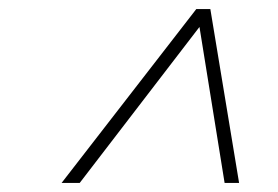

<svg xmlns="http://www.w3.org/2000/svg" viewBox="-20 -735 615 424"><path d="M476 -331 420.5 -675.5 156 -331H116L413.5 -715H444.5L508 -331Z"/></svg>

Font: Newsreader 72pt
Style: Italic
Weight: 400
Italic angle: -17°
Designer: Hugues Gentile
Foundry: Production Type
Version: Version 1.003; ttfautohint (v1.8.3)